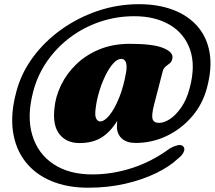

<svg xmlns="http://www.w3.org/2000/svg" viewBox="-20 -741 1029 918"><path d="M628 -57.5Q586 -57.5 562.5 -78.8Q539 -100 539 -136.5Q539 -148.5 540.5 -163Q506.5 -108.5 464.2 -82.8Q422 -57 360 -57Q299 -57 265.2 -98.2Q231.5 -139.5 240 -221Q245 -278.5 271.8 -333.8Q298.5 -389 344.8 -433.8Q391 -478.5 455.5 -505Q520 -531.5 600.5 -531.5Q711 -531.5 759.8 -511.8Q808.5 -492 804.5 -464Q802.5 -447.5 793 -439.5Q783.5 -431.5 773.2 -424Q763 -416.5 758.5 -402L717 -241.5Q704.5 -194.5 709 -174Q713.5 -153.5 741 -153.5Q765 -153.5 793.2 -172.2Q821.5 -191 847 -228Q872.5 -265 887 -320Q915.5 -426.5 888.8 -503.5Q862 -580.5 792.2 -622Q722.5 -663.5 622 -663.5Q537.5 -663.5 459.8 -637.5Q382 -611.5 317.2 -563.5Q252.5 -515.5 206.2 -449.5Q160 -383.5 139 -304Q107.5 -185.5 134 -96Q160.5 -6.5 235 43.2Q309.5 93 422 93Q516.5 93 611.8 62.2Q707 31.5 793 -32Q810.5 -42 829 -46.5Q847.5 -51 857 -40Q865.5 -30 858.2 -14Q851 2 832 16.5Q791 55.5 725.5 87.2Q660 119 577.5 137.8Q495 156.5 402 156.5Q302.5 156.5 226 124.8Q149.5 93 102 32.8Q54.5 -27.5 42 -112.5Q29.5 -197.5 58.5 -304Q81.5 -391 137.2 -466.8Q193 -542.5 272.5 -599.5Q352 -656.5 447.2 -688.8Q542.5 -721 644.5 -721Q735.5 -721 806.8 -694.2Q878 -667.5 923.5 -616Q969 -564.5 982 -490.2Q995 -416 969.5 -321Q949 -243 898 -183.8Q847 -124.5 777 -91Q707 -57.5 628 -57.5ZM437.5 -224Q432.5 -188.5 439.8 -174.5Q447 -160.5 458.5 -160.5Q479.5 -160.5 503.8 -190.5Q528 -220.5 549.5 -273.5Q571 -326.5 583 -396Q588 -425.5 582 -442.5Q576 -459.5 560.5 -459.5Q541 -459.5 521.2 -437.5Q501.5 -415.5 484.2 -380.2Q467 -345 454.5 -303.8Q442 -262.5 437.5 -224Z"/></svg>

Font: Fraunces 9pt S000 Black
Style: Italic
Weight: 900
Italic angle: -16°
Version: Version 1.000; ttfautohint (v1.8.3)